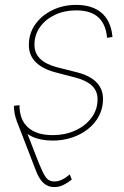

<svg xmlns="http://www.w3.org/2000/svg" viewBox="-20 -567 508 789"><path d="M66.9 -84Q101.1 3.4 121.1 55.9Q141.1 108.4 153.3 134.8Q165.5 161.1 176.3 169.9Q187 178.7 203.6 178.7Q219.7 178.7 235.8 170.7Q252 162.6 266.6 149.4L274.9 170.4Q257.3 185.1 239.3 193.6Q221.2 202.1 202.1 201.7Q185.5 201.7 171.9 194.3Q158.2 187 147.5 172.4Q136.7 157.7 128.4 136.2L47.4 -73.2ZM196.8 10.7Q147.9 10.7 113.3 -5.1Q78.6 -21 59.3 -50.8Q40 -80.6 37.6 -121.6Q37.1 -126.5 37.4 -126.7Q37.6 -127 37.6 -132.3L60.1 -134.8Q60.1 -74.2 95.5 -43Q130.9 -11.7 196.8 -11.7Q247.1 -11.7 288.8 -30.5Q330.6 -49.3 355.7 -82.8Q380.9 -116.2 380.9 -159.2Q380.9 -192.9 358.2 -214.6Q335.4 -236.3 291 -248L208.5 -269.5Q154.3 -283.7 126.5 -312Q98.6 -340.3 98.6 -381.8Q98.6 -430.2 125.2 -467.3Q151.9 -504.4 195.8 -525.6Q239.7 -546.9 293 -546.9Q358.4 -546.9 396.2 -515.1Q434.1 -483.4 441.4 -422.4Q441.9 -419.4 441.7 -418.7Q441.4 -418 441.9 -415L419.9 -411.6Q415 -468.3 383.5 -496.3Q352.1 -524.4 293 -524.4Q245.1 -524.4 206.1 -506.1Q167 -487.8 144.3 -455.8Q121.6 -423.8 121.6 -382.8Q121.6 -348.6 144.8 -325.7Q168 -302.7 214.8 -290.5L297.9 -269.5Q349.1 -256.3 376.2 -229Q403.3 -201.7 403.3 -160.2Q403.3 -122.1 386.7 -90.6Q370.1 -59.1 341.3 -36.4Q312.5 -13.7 275.1 -1.5Q237.8 10.7 196.8 10.7Z"/></svg>

Font: Inter 18pt Thin
Style: Italic
Weight: 250
Italic angle: -9.3988°
Version: Version 4.001;git-66647c0bb